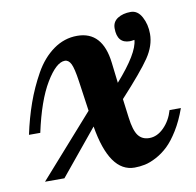

<svg xmlns="http://www.w3.org/2000/svg" viewBox="-68 -626 716 702"><g transform="rotate(-10 290.5 -275.5)"><path d="M17 -179Q30 -240 49 -293.5Q68 -347 96 -397Q124 -447 164.5 -476Q205 -505 253 -505Q347 -505 361 -386L370 -310Q454 -405 457 -454Q445 -452 440 -452Q393 -452 393 -508Q393 -532 412.5 -544.5Q432 -557 461 -557Q487 -557 502 -529Q517 -501 517 -466Q517 -422 487.5 -378.5Q458 -335 378 -248L387 -178Q393 -130 407.5 -110.5Q422 -91 449 -91Q478 -91 503 -116Q528 -141 539 -179H581Q565 -134 544 -100Q523 -66 502.5 -46.5Q482 -27 458.5 -14.5Q435 -2 415.5 2Q396 6 377 6Q284 6 255 -168L117 0H45L247 -228L231 -340Q224 -389 215.5 -406Q207 -423 193 -423Q161 -423 122.5 -359Q84 -295 59 -179Z"/></g></svg>

Font: Lobster Two
Style: Bold Italic
Weight: 700
Designer: Pablo Impallari
Foundry: Pablo Impallari. www.impallari.com
Version: Version 1.006